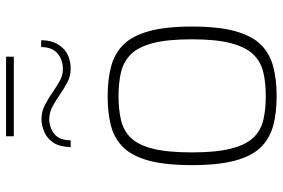

<svg xmlns="http://www.w3.org/2000/svg" viewBox="-166 -738 911 618"><g transform="rotate(-90 289.0 -429.5)"><path d="M288 6Q235 6 193.5 -5Q152 -16 123.5 -45Q95 -74 80.5 -128Q66 -182 66 -266Q66 -352 80.5 -405.5Q95 -459 123.5 -488Q152 -517 193.5 -527.5Q235 -538 288 -538Q341 -538 383 -527Q425 -516 453.5 -487.5Q482 -459 497 -405.5Q512 -352 512 -266Q512 -181 497 -127Q482 -73 453.5 -44.5Q425 -16 383 -5Q341 6 288 6ZM288 -29Q331 -29 365 -37Q399 -45 422.5 -69.5Q446 -94 458.5 -141.5Q471 -189 471 -267Q471 -346 458.5 -393Q446 -440 422.5 -463.5Q399 -487 365 -495Q331 -503 288 -503Q245 -503 211 -495Q177 -487 154 -463.5Q131 -440 119 -393Q107 -346 107 -267Q107 -189 119 -141.5Q131 -94 154 -69.5Q177 -45 211 -37Q245 -29 288 -29ZM159 -840V-865H415V-840ZM124 -657Q125 -693 138.5 -713Q152 -733 173 -742Q194 -751 214 -751Q238 -751 258.5 -740.5Q279 -730 298.5 -716.5Q318 -703 336.5 -692.5Q355 -682 375 -682Q405 -682 425.5 -699.5Q446 -717 446 -752H468Q468 -709 443.5 -683Q419 -657 375 -657Q353 -657 333 -667.5Q313 -678 293.5 -691.5Q274 -705 254.5 -715.5Q235 -726 214 -726Q188 -726 167 -710Q146 -694 146 -657Z"/></g></svg>

Font: Exo Thin ExtraLight
Style: Regular
Weight: 250
Version: Version 2.000